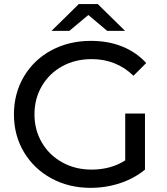

<svg xmlns="http://www.w3.org/2000/svg" viewBox="-20 -907 812 935"><path d="M47.9 -350.1Q47.9 -452.1 96.4 -534.2Q145 -616.2 230.5 -662.1Q315.9 -708 422.9 -708Q506.8 -708 575.4 -680.4Q644 -652.8 691.9 -600.1L629.9 -538.1Q545.9 -619.1 426.8 -619.1Q346.7 -619.1 283.4 -584.5Q220.2 -549.8 184.1 -488.3Q147.9 -426.8 147.9 -350.1Q147.9 -273.9 184.1 -212.4Q220.2 -150.9 283.7 -116Q347.2 -81.1 425.8 -81.1Q520 -81.1 589.8 -126V-354H686V-81.1Q634.3 -38.1 565.2 -15.1Q496.1 7.8 420.9 7.8Q314.9 7.8 230 -38.6Q145 -85 96.4 -166.5Q47.9 -248 47.9 -350.1ZM231 -756.8 363.8 -887.2H456.1L588.9 -756.8H502L410.2 -834L317.9 -756.8Z"/></svg>

Font: Montserrat Medium
Style: Regular
Weight: 500
Designer: Julieta Ulanovsky
Foundry: Julieta Ulanovsky
Version: Version 7.200